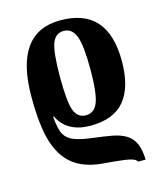

<svg xmlns="http://www.w3.org/2000/svg" viewBox="-105 -548 710 842"><g transform="rotate(-15 250.0 -127.5)"><path d="M39.1 -179.2Q39.1 -471.2 248 -471.2Q462.9 -471.2 462.9 -229.5Q462.9 -111.3 413.1 -50.8Q363.3 9.8 258.3 9.8Q151.4 9.8 111.8 -70.8H108.4Q113.3 -12.7 126.5 10.7Q139.6 34.2 168.9 45.9Q198.2 57.6 255.4 64.5Q303.7 70.3 339.8 77.1Q376 84 400.4 99.1Q424.8 114.3 437.5 141.6Q450.2 168.9 451.7 215.8H417.5Q413.1 205.1 390.9 199Q368.7 192.9 314.9 188L258.3 183.1Q178.7 174.8 131.1 136Q83.5 97.2 61.3 24.2Q39.1 -48.8 39.1 -179.2ZM320.3 -229.5Q320.3 -338.4 304.2 -380.4Q288.1 -422.4 249.5 -422.4Q212.4 -422.4 197.5 -382.3Q182.6 -342.3 182.6 -229.5Q182.6 -117.7 197.5 -78.6Q212.4 -39.6 249.5 -39.6Q288.6 -39.6 304.4 -81.3Q320.3 -123 320.3 -229.5Z"/></g></svg>

Font: Tinos
Style: Bold
Weight: 700
Designer: Steve Matteson
Foundry: Monotype Imaging Inc.
Version: Version 1.23